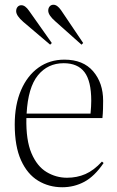

<svg xmlns="http://www.w3.org/2000/svg" viewBox="-20 -774 493 808"><path d="M242 14Q186 14 140.5 -13.5Q95 -41 68.5 -99.5Q42 -158 42 -250Q42 -333 68.5 -394.5Q95 -456 142 -489.5Q189 -523 251 -523Q330 -523 372 -474Q414 -425 414 -350Q414 -335 413.5 -315.5Q413 -296 411 -277H91Q89 -184 112.5 -129Q136 -74 176 -50Q216 -26 262 -26Q304 -26 339.5 -41.5Q375 -57 409 -94L416 -88Q378 -32 335 -9Q292 14 242 14ZM92 -296H361Q364 -328 364 -350Q364 -433 335.5 -470.5Q307 -508 248 -508Q181 -508 139.5 -457Q98 -406 92 -296ZM323 -586 213 -684Q183 -710 183 -729Q183 -740 189 -747Q195 -754 205 -754Q221 -754 237 -731L330 -593ZM191 -586 78 -682Q48 -708 48 -727Q48 -738 54 -745Q60 -752 70 -752Q86 -752 102 -729L198 -593Z"/></svg>

Font: Literata 72pt ExtraLight
Style: Regular
Weight: 200
Designer: Latin by Veronika Burian and Jose Scaglione. Greek by Irene Vlachou. Cyrillic by Vera Evstafieva.
Foundry: TypeTogether
Version: Version 3.002